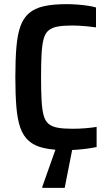

<svg xmlns="http://www.w3.org/2000/svg" viewBox="-20 -716 525 926"><path d="M301 8Q236 8 191.5 -2Q147 -12 119.5 -36Q92 -60 78 -100Q64 -140 59 -200.5Q54 -261 54 -344Q54 -427 59 -487.5Q64 -548 78 -588Q92 -628 119.5 -652Q147 -676 191.5 -686Q236 -696 301 -696Q326 -696 352.5 -694Q379 -692 403 -688.5Q427 -685 443 -680V-584Q421 -587 400.5 -589Q380 -591 362 -592Q344 -593 329 -593Q286 -593 258.5 -588Q231 -583 214.5 -569.5Q198 -556 190.5 -528.5Q183 -501 180.5 -456Q178 -411 178 -344Q178 -277 180.5 -232Q183 -187 190.5 -159.5Q198 -132 214.5 -118.5Q231 -105 258.5 -100Q286 -95 329 -95Q360 -95 391.5 -97.5Q423 -100 446 -104V-7Q428 -3 403 0.5Q378 4 351.5 6Q325 8 301 8ZM184 190V185L254 -13H331V-8L292 190Z"/></svg>

Font: Saira SemiCondensed SemiBold
Style: Regular
Weight: 600
Width: 4
Designer: Hector Gatti with collaboration of the Omnibus-Type team
Foundry: Omnibus-Type
Version: Version 1.101